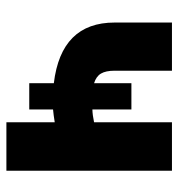

<svg xmlns="http://www.w3.org/2000/svg" viewBox="2 -572 570 615"><g transform="rotate(90 287.5 -265.0)"><path d="M331.1 -275.4Q349.1 -275.9 372.1 -280.8V-530.3H527.3V0H372.1V-154.8Q348.1 -150.9 331.1 -149.4V-73.2H247.1V-151.9Q52.7 -175.3 52.7 -346.7V-530.3H207V-346.7Q207 -318.4 216.1 -303Q225.1 -287.6 247.1 -280.8V-400.4H331.1Z"/></g></svg>

Font: Pretendard ExtraBold
Style: Regular
Weight: 800
Designer: Base glyphs from Inter by Rasmus Andersson; Hangeul glyphs from Noto Sans CJK(Source Han Sans) by Jang Soo-young and Kan
Foundry: Kil Hyung-jin
Version: Version 1.309